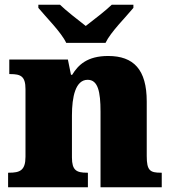

<svg xmlns="http://www.w3.org/2000/svg" viewBox="-20 -786 723 806"><path d="M258 -606H423C444 -651 509 -715 540 -753V-766H449C428 -745 370 -700 340 -677C310 -700 253 -745 232 -766H141V-753C172 -715 237 -651 258 -606ZM14 0H349V-61H345C301 -61 282 -71 282 -125V-301C282 -380 297 -451 348 -451C391 -451 402 -402 402 -317V0H659V-61H655C610 -61 596 -70 596 -131V-360C596 -494 541 -551 434 -551C346 -551 308 -513 283 -472H278L265 -536H19V-475H23C67 -475 87 -466 87 -412V-128C87 -70 63 -61 18 -61H14Z"/></svg>

Font: Noto Serif Lao Black
Style: Regular
Weight: 900
Designer: Monotype Design Team
Foundry: Monotype Imaging Inc.
Version: Version 2.003